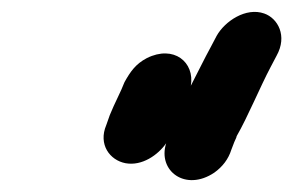

<svg xmlns="http://www.w3.org/2000/svg" viewBox="-20 -689 499 327"><path d="M345 -395C359 -405 369 -418 374 -434L379 -447C381 -452 383 -455 383 -457C402 -490 423 -541 441 -575L451 -594C470 -628 453 -658 430 -666C399 -677 363 -653 349 -628L339 -609C328 -589 316 -564 305 -543C312 -583 276 -613 230 -590C211 -580 202 -567 192 -549C186 -533 175 -513 167 -493L161 -476C147 -443 167 -416 194 -411C222 -406 249 -425 263 -445C248 -398 296 -362 345 -395Z"/></svg>

Font: Electronic
Style: UltHvIt
Weight: 900
Version: Version 1.011